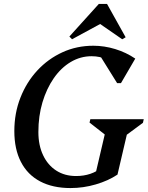

<svg xmlns="http://www.w3.org/2000/svg" viewBox="-20 -938 750 974"><path d="M337.7 16Q247.6 16 183.6 -17.8Q119.6 -51.6 86.2 -116.5Q52.7 -181.4 52.7 -273Q52.7 -364.1 83.7 -442.8Q114.6 -521.6 169.4 -580.6Q224.1 -639.5 296.7 -672.8Q369.2 -706 453.5 -706Q508.9 -706 564.5 -689.1Q620 -672.1 666.2 -640.7L593.6 -516.2H574.2L480.1 -667.4H575.6V-585.3Q551.1 -620 519.7 -636.4Q488.2 -652.8 444.7 -652.8Q388.2 -652.8 338.8 -623.5Q289.5 -594.1 252.8 -541.3Q216.2 -488.4 195.4 -419Q174.7 -349.5 174.7 -268.3Q174.7 -201 198.6 -150.7Q222.5 -100.3 265.3 -72.7Q308.1 -45 365.9 -45Q444.8 -45 498.4 -90L511.5 -51.8H463.6L520.3 -294.3L547.7 -227.5L434.2 -316.2L438.3 -333.3H709.3L705.1 -315L587.7 -228.3L632.6 -294.3L576 -52.3Q529.4 -21.1 466.2 -2.6Q403.1 16 337.7 16ZM345.4 -738.8 332 -752.7 481.3 -918H523L617.4 -748.9L600 -738.8L480.1 -821.7H498.2Z"/></svg>

Font: Platypi Light
Style: Italic
Weight: 300
Italic angle: -13°
Designer: David Sargent
Foundry: Bolt Cutter Type
Version: Version 1.200